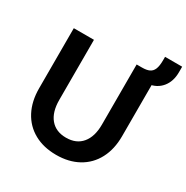

<svg xmlns="http://www.w3.org/2000/svg" viewBox="-191 -1008 1147 1181"><g transform="rotate(30 383.0 -418.0)"><path d="M365.5 -111.3Q438 -111.3 477.5 -158.7Q517.1 -206.1 517.1 -291.7V-718.8H660.2V-291.7Q660.2 -199.5 624.1 -131.2Q588.1 -63 521.5 -26.1Q454.8 10.7 365.5 10.7Q276.1 10.7 209.5 -26.1Q142.8 -63 106.8 -131.2Q70.8 -199.5 70.8 -291.7V-718.8H213.9V-291.7Q213.9 -206.1 253.4 -158.7Q293 -111.3 365.5 -111.3ZM554.7 -700.7V-718.8Q587.6 -718.8 606.9 -727.8Q626.2 -736.8 635.6 -759.4Q645 -782 645 -824.2V-846.9H766.4V-808.1Q766.4 -742.2 731.7 -699.8Q697 -657.5 637 -649.9Z"/></g></svg>

Font: Min Sans VF VF
Style: Regular
Weight: 400
Designer: Jinseong-Kim, NotoSansCJK, Nunito
Foundry: Jinseong-Kim
Version: Version 1.420;Glyphs 3.1.2 (3151)